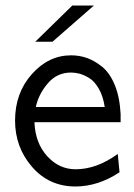

<svg xmlns="http://www.w3.org/2000/svg" viewBox="-20 -660 484 691"><path d="M34.2 -226.1Q34.2 -325.2 94.5 -393.1Q154.8 -460.9 235.8 -460.9Q265.6 -460.9 292.7 -451.4Q319.8 -441.9 347.4 -419.9Q375 -397.9 393.1 -354Q411.1 -310.1 414.1 -249V-220.2H104Q106.9 -145 149.9 -97.9Q192.9 -50.8 252 -50.8Q328.1 -50.8 403.8 -106L410.2 -40Q334 10.7 252 11.2Q156.7 11.2 95.5 -59.3Q34.2 -129.9 34.2 -226.1ZM106.9 -509.8 240.2 -640.1H317.9L168.9 -509.8ZM108.9 -274.9H356.9Q351.1 -314 335.4 -341.1Q319.8 -368.2 300.3 -379.6Q280.8 -391.1 265.4 -395Q250 -398.9 235.8 -398.9Q185.1 -398.9 151.9 -359.9Q118.7 -320.8 108.9 -274.9Z"/></svg>

Font: CMU Sans Serif
Style: Medium
Weight: 500
Version: Version 0.7.0